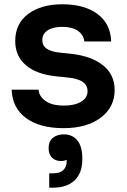

<svg xmlns="http://www.w3.org/2000/svg" viewBox="-20 -579 589 893"><path d="M275.9 17.1Q164.1 17.1 100.6 -30.3Q37.1 -77.6 34.2 -162.1H159.2Q161.6 -130.9 191.7 -109.4Q221.7 -87.9 277.8 -87.9Q327.6 -87.9 357.4 -106Q387.2 -124 387.2 -154.8Q387.2 -182.6 364.3 -198.5Q341.3 -214.4 288.1 -219.2L240.2 -224.1Q148.4 -233.9 99.6 -276.4Q50.8 -318.8 50.8 -388.2Q50.8 -469.2 111.1 -514.2Q171.4 -559.1 270 -559.1Q372.1 -559.1 433.1 -514.2Q494.1 -469.2 497.1 -386.2H372.1Q369.6 -416 343 -435.1Q316.4 -454.1 269 -454.1Q225.6 -454.1 201.2 -437.5Q176.8 -420.9 176.8 -393.1Q176.8 -367.2 196.3 -353Q215.8 -338.9 259.8 -334L308.1 -329.1Q404.8 -318.8 459 -275.4Q513.2 -231.9 513.2 -160.2Q513.2 -80.1 448.2 -31.5Q383.3 17.1 275.9 17.1ZM276.9 45.9Q317.4 45.9 340.1 74.5Q362.8 103 362.8 155.8V162.1Q362.8 226.1 326.9 260Q291 293.9 226.1 293.9H209V227.1H228Q260.3 227.1 275.6 210.9Q291 194.8 290 168.9V164.1Q279.8 169.9 263.2 169.9Q237.8 169.9 221.9 154.3Q206.1 138.7 206.1 109.9Q206.1 78.1 226.1 62Q246.1 45.9 276.9 45.9Z"/></svg>

Font: Sora SemiBold
Style: Regular
Weight: 600
Designer: Jonathan Barnbrook, Julián Moncada
Foundry: Barnbrook Fonts
Version: Version 2.000